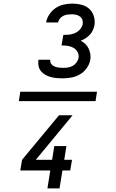

<svg xmlns="http://www.w3.org/2000/svg" viewBox="-20 -873 640 1061"><path d="M84 -314 92 -366H516L508 -314ZM325 -440Q308 -440 292 -441.5Q276 -443 260 -447.5Q244 -452 230.5 -459.5Q217 -467 207 -479Q197 -491 193.5 -506.5Q190 -522 192 -539L193 -543H258V-542Q256 -529 263.5 -519.5Q271 -510 281.5 -505.5Q292 -501 304.5 -499.5Q317 -498 330 -498Q343 -498 356 -500Q369 -502 381.5 -509Q394 -516 402.5 -527.5Q411 -539 414 -552Q417 -570 409 -585Q401 -600 386.5 -608.5Q372 -617 355 -619.5Q338 -622 320 -622L330 -680Q346 -680 362 -681.5Q378 -683 394 -690Q410 -697 422 -710.5Q434 -724 437 -740Q439 -753 435 -764Q431 -775 421.5 -782Q412 -789 400.5 -791.5Q389 -794 376 -794Q365 -794 353 -792.5Q341 -791 330 -785.5Q319 -780 311 -770.5Q303 -761 301 -749H235V-750Q239 -773 253.5 -794.5Q268 -816 289 -829.5Q310 -843 333.5 -848Q357 -853 380 -853Q406 -853 431 -846.5Q456 -840 473.5 -824Q491 -808 498.5 -783.5Q506 -759 502 -733Q499 -720 493 -706Q487 -692 476.5 -681Q466 -670 453 -661.5Q440 -653 426 -648Q440 -641 451.5 -630Q463 -619 469.5 -605Q476 -591 479 -575Q482 -559 479 -543Q475 -519 459.5 -497Q444 -475 421.5 -462Q399 -449 374 -444.5Q349 -440 325 -440ZM242 168 258 69H92L102 10L306 -236H381L178 10H268L280 -66H347L335 10H378L368 69H325L309 168Z"/></svg>

Font: Iosevka Extended
Style: Italic
Weight: 400
Width: 7
Italic angle: -9°
Monospace: yes
Designer: Belleve Invis
Foundry: Belleve Invis
Version: Version 32.5.0; ttfautohint (v1.8.4)